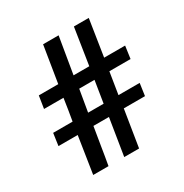

<svg xmlns="http://www.w3.org/2000/svg" viewBox="-133 -667 730 761"><g transform="rotate(-30 231.5 -287.0)"><path d="M340 -337H437L445 -394H349L375 -561H307C298 -507 290 -448 281 -394H209L237 -561H166C157 -507 148 -448 139 -394H50L41 -337H130C125 -302 120 -272 114 -237H25L17 -181H105L79 -13H149C159 -67 167 -125 177 -181H248L221 -13H289C298 -67 307 -125 316 -181H413L421 -237H324ZM256 -237H185C191 -272 196 -302 202 -337H272Z"/></g></svg>

Font: Libertinus Serif Semibold
Style: Regular
Weight: 600
Designer: Philipp H. Poll, Khaled Hosny
Foundry: Caleb Maclennan
Version: Version 7.050;RELEASE